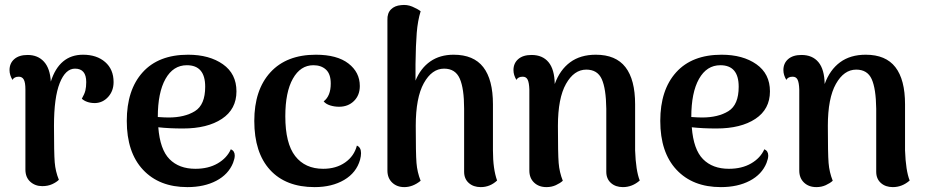

<svg xmlns="http://www.w3.org/2000/svg" viewBox="-20 -752 3791 786"><path d="M445 -416Q445 -380 423 -355.5Q401 -331 369 -330Q351 -330 337 -335Q323 -340 315 -348Q326 -367 329.5 -381.5Q333 -396 333 -416Q333 -471 287 -471Q248 -471 224.5 -412Q201 -353 201 -237Q201 -125 204 -87.5Q207 -50 221 -16Q211 -6 193.5 2Q176 10 153 10Q124 10 104 -8Q84 -26 84 -58V-386Q84 -414 77.5 -426Q71 -438 57 -438Q38 -438 31 -425Q19 -445 19 -465Q19 -493 38.5 -510Q58 -527 93 -527Q135 -527 160 -499.5Q185 -472 188 -418Q223 -528 320 -528Q376 -528 410.5 -498Q445 -468 445 -416Z M941 -115Q941 -103 934 -85Q915 -38 865.5 -12Q816 14 747 14Q632 14 565.5 -57Q499 -128 499 -257Q499 -384 564 -456Q629 -528 750 -528Q837 -528 892.5 -489Q948 -450 948 -378Q948 -305 888.5 -265.5Q829 -226 729 -226Q672 -226 628 -231Q635 -140 674 -100.5Q713 -61 780 -61Q833 -61 871 -83Q909 -105 925 -141Q941 -134 941 -115ZM626 -273Q654 -271 670 -271Q736 -271 778 -297Q820 -323 820 -397Q820 -485 745 -485Q689 -485 657.5 -429Q626 -373 626 -273Z M1021 -257Q1021 -384 1087 -456Q1153 -528 1273 -528Q1360 -528 1406.5 -492Q1453 -456 1453 -400Q1453 -362 1429 -338.5Q1405 -315 1368 -315Q1349 -315 1331.5 -320.5Q1314 -326 1305 -337Q1334 -359 1334 -410Q1334 -449 1314.5 -467Q1295 -485 1263 -485Q1210 -485 1179 -430Q1148 -375 1148 -276Q1148 -165 1188.5 -113Q1229 -61 1303 -61Q1356 -61 1393 -87Q1430 -113 1441 -156Q1458 -149 1458 -125Q1458 -113 1454 -98Q1439 -45 1389 -15.5Q1339 14 1268 14Q1150 14 1085.5 -56.5Q1021 -127 1021 -257Z M2015 -13Q1986 14 1948 14Q1918 14 1899 -3Q1880 -20 1880 -49V-307Q1880 -390 1862 -430.5Q1844 -471 1798 -471Q1748 -471 1715 -411.5Q1682 -352 1682 -237Q1682 -123 1685 -85Q1688 -47 1702 -12Q1670 14 1635 14Q1605 14 1585.5 -4.5Q1566 -23 1566 -54V-670Q1565 -698 1580.5 -713.5Q1596 -729 1622 -731Q1646 -734 1667.5 -725Q1689 -716 1702 -706Q1690 -667 1686 -617.5Q1682 -568 1681 -490V-422Q1702 -473 1741.5 -500.5Q1781 -528 1837 -528Q1919 -528 1958.5 -477Q1998 -426 1998 -325V-136Q1998 -60 2015 -13Z M2599 -13Q2568 14 2530 14Q2500 14 2481 -3Q2462 -20 2462 -49V-307Q2461 -389 2443.5 -428Q2426 -467 2380 -467Q2330 -467 2297 -408.5Q2264 -350 2264 -237Q2264 -123 2267 -85Q2270 -47 2284 -12Q2273 -2 2255.5 6Q2238 14 2217 14Q2186 14 2166.5 -4.5Q2147 -23 2147 -54V-386Q2146 -414 2140 -426Q2134 -438 2120 -438Q2101 -438 2094 -425Q2082 -445 2082 -465Q2082 -493 2101.5 -510Q2121 -527 2156 -527Q2201 -527 2225.5 -497.5Q2250 -468 2251 -408Q2272 -466 2314 -497Q2356 -528 2419 -528Q2501 -528 2540.5 -477Q2580 -426 2580 -325V-136Q2583 -53 2599 -13Z M3125 -115Q3125 -103 3118 -85Q3099 -38 3049.5 -12Q3000 14 2931 14Q2816 14 2749.5 -57Q2683 -128 2683 -257Q2683 -384 2748 -456Q2813 -528 2934 -528Q3021 -528 3076.5 -489Q3132 -450 3132 -378Q3132 -305 3072.5 -265.5Q3013 -226 2913 -226Q2856 -226 2812 -231Q2819 -140 2858 -100.5Q2897 -61 2964 -61Q3017 -61 3055 -83Q3093 -105 3109 -141Q3125 -134 3125 -115ZM2810 -273Q2838 -271 2854 -271Q2920 -271 2962 -297Q3004 -323 3004 -397Q3004 -485 2929 -485Q2873 -485 2841.5 -429Q2810 -373 2810 -273Z M3704 -13Q3673 14 3635 14Q3605 14 3586 -3Q3567 -20 3567 -49V-307Q3566 -389 3548.5 -428Q3531 -467 3485 -467Q3435 -467 3402 -408.5Q3369 -350 3369 -237Q3369 -123 3372 -85Q3375 -47 3389 -12Q3378 -2 3360.5 6Q3343 14 3322 14Q3291 14 3271.5 -4.5Q3252 -23 3252 -54V-386Q3251 -414 3245 -426Q3239 -438 3225 -438Q3206 -438 3199 -425Q3187 -445 3187 -465Q3187 -493 3206.5 -510Q3226 -527 3261 -527Q3306 -527 3330.5 -497.5Q3355 -468 3356 -408Q3377 -466 3419 -497Q3461 -528 3524 -528Q3606 -528 3645.5 -477Q3685 -426 3685 -325V-136Q3688 -53 3704 -13Z"/></svg>

Font: Arima Madurai ExtraBold
Style: Regular
Weight: 800
Designer: Joana Correia and Natanael Gama
Foundry: NDISCOVER
Version: Version 1.020